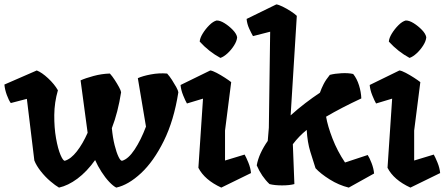

<svg xmlns="http://www.w3.org/2000/svg" viewBox="-45 -836 2019 872"><path d="M714 -502Q725 -490 736 -473Q747 -456 755.5 -440.5Q764 -425 765 -417Q745 -289 699 -196Q653 -103 595.5 -49.5Q538 4 483 16Q469 9 451 -10Q433 -29 416 -55.5Q399 -82 387 -109Q349 -56 306.5 -24.5Q264 7 223 16Q207 7 183.5 -13Q160 -33 140 -58.5Q120 -84 111 -107L77 -387L4 -368Q-5 -380 -14 -404.5Q-23 -429 -25 -452L122 -516Q145 -507 173.5 -480.5Q202 -454 218 -426Q202 -371 201.5 -313.5Q201 -256 209.5 -208Q218 -160 230 -132Q242 -104 250 -106Q277 -114 304 -148.5Q331 -183 353 -233L321 -471Q343 -481 380 -491Q417 -501 454 -502Q465 -490 476 -473Q487 -456 495.5 -440.5Q504 -425 505 -417Q498 -372 487.5 -331Q477 -290 463 -254Q467 -211 475.5 -177Q484 -143 493.5 -123.5Q503 -104 510 -106Q538 -114 566.5 -157Q595 -200 618 -261L581 -481Q603 -491 640 -498Q677 -505 714 -502Z M956 -573Q904 -601 862 -647Q863 -663 875.5 -683.5Q888 -704 905.5 -721.5Q923 -739 939 -743Q955 -743 975 -730.5Q995 -718 1012 -700.5Q1029 -683 1032 -667Q1031 -650 1018 -629.5Q1005 -609 988 -593.5Q971 -578 956 -573ZM1066 -134Q1073 -122 1083 -97.5Q1093 -73 1095 -50L960 16Q884 -19 856 -74L877 -388L804 -366Q797 -378 787 -402.5Q777 -427 775 -450L910 -516Q920 -515 939 -505Q958 -495 976.5 -483Q995 -471 1005 -463L977 -243V-107Z M1625 -132Q1633 -120 1642.5 -95.5Q1652 -71 1654 -48L1539 16Q1494 5 1452.5 -21Q1411 -47 1388 -72Q1378 -103 1364.5 -146.5Q1351 -190 1348 -246Q1313 -218 1285 -181L1292 0Q1270 6 1236 6Q1202 6 1179 0Q1143 -34 1121 -85Q1126 -113 1139 -141Q1152 -169 1171 -196L1176 -256L1182 -692L1104 -672Q1097 -684 1087 -705.5Q1077 -727 1075 -750L1210 -816Q1220 -815 1238.5 -806Q1257 -797 1275.5 -785Q1294 -773 1303 -764L1275 -312Q1307 -341 1341 -367Q1375 -393 1408 -415Q1415 -435 1425 -454.5Q1435 -474 1453 -496Q1476 -502 1506.5 -503.5Q1537 -505 1559 -500Q1576 -479 1585.5 -448.5Q1595 -418 1596 -389Q1504 -346 1436 -306Q1443 -264 1465 -207Q1487 -150 1522 -98Z M1815 -573Q1763 -601 1721 -647Q1722 -663 1734.5 -683.5Q1747 -704 1764.5 -721.5Q1782 -739 1798 -743Q1814 -743 1834 -730.5Q1854 -718 1871 -700.5Q1888 -683 1891 -667Q1890 -650 1877 -629.5Q1864 -609 1847 -593.5Q1830 -578 1815 -573ZM1925 -134Q1932 -122 1942 -97.5Q1952 -73 1954 -50L1819 16Q1743 -19 1715 -74L1736 -388L1663 -366Q1656 -378 1646 -402.5Q1636 -427 1634 -450L1769 -516Q1779 -515 1798 -505Q1817 -495 1835.5 -483Q1854 -471 1864 -463L1836 -243V-107Z"/></svg>

Font: Langar
Style: Regular
Weight: 400
Designer: Alessia Mazzarella
Foundry: Typeland
Version: Version 1.001; ttfautohint (v1.8.3)